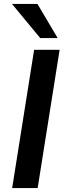

<svg xmlns="http://www.w3.org/2000/svg" viewBox="-20 -959 332 979"><path d="M42 0 154 -705H284L172 0ZM185 -765 41 -939H171L274 -765Z"/></svg>

Font: Nunito Sans 11pt
Style: Bold Italic
Weight: 700
Italic angle: -9°
Version: Version 3.101;gftools[0.9.27]